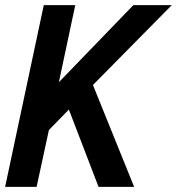

<svg xmlns="http://www.w3.org/2000/svg" viewBox="-28 -730 691 750"><path d="M-8 0 143 -710H266L202 -409L493 -710H643L335 -398L496 0H357L241 -302L163 -222L115 0Z"/></svg>

Font: Geist Mono SemiBold
Style: Italic
Weight: 600
Italic angle: -12°
Monospace: yes
Designer: Basement.studio, Andrés Briganti, Mateo Zaragoza
Foundry: Basement.studio, Vercel, Andrés Briganti, Guido Ferreyra, Mateo Zaragoza
Version: Version 1.500; ttfautohint (v1.8.4.7-5d5b)